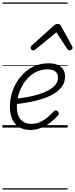

<svg xmlns="http://www.w3.org/2000/svg" viewBox="-20 -1030 606 1550"><path d="M225 19Q170 19 133 -4.5Q96 -28 78 -70Q60 -112 60 -167Q60 -235 82.5 -298Q105 -361 146.5 -411Q188 -461 245 -490Q302 -519 371 -519Q419 -519 448.5 -505Q478 -491 491.5 -467Q505 -443 505 -412Q505 -365 479 -330Q453 -295 409.5 -270Q366 -245 312.5 -229Q259 -213 202.5 -203Q146 -193 96 -188L103 -234Q148 -237 196 -245.5Q244 -254 289 -267.5Q334 -281 370 -300.5Q406 -320 427 -345.5Q448 -371 448 -404Q448 -438 426 -454Q404 -470 364 -470Q307 -470 261.5 -444Q216 -418 183.5 -374.5Q151 -331 133.5 -278Q116 -225 116 -170Q116 -125 129.5 -93.5Q143 -62 169 -46Q195 -30 234 -30Q274 -30 307.5 -46.5Q341 -63 367.5 -86.5Q394 -110 414 -131Q423 -140 431.5 -139Q440 -138 447 -131Q453 -124 455 -116Q457 -108 449 -99Q423 -69 388.5 -42Q354 -15 312.5 2Q271 19 225 19ZM249 -623Q240 -623 233.5 -630Q227 -637 227 -645Q227 -650 229 -654Q231 -658 235 -662L416 -825Q424 -832 431.5 -834.5Q439 -837 447 -837Q454 -837 460 -834Q466 -831 471 -823L561 -660Q563 -655 564.5 -651Q566 -647 566 -644Q566 -635 557 -629Q548 -623 541 -623Q535 -623 531 -626Q527 -629 524 -634L435 -769L270 -634Q263 -629 258.5 -626Q254 -623 249 -623ZM0 490H526V500H0ZM0 -20H526V0H0ZM0 -505H526V-500H0ZM0 -1010H526V-1000H0Z"/></svg>

Font: Playwrite AU TAS Guides
Style: Regular
Weight: 400
Designer: Veronika Burian, José Scaglione
Foundry: TypeTogether
Version: Version 1.003